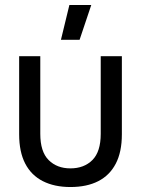

<svg xmlns="http://www.w3.org/2000/svg" viewBox="-20 -740 567 772"><path d="M263 12Q199 12 152.5 -11.5Q106 -35 81.5 -82Q57 -129 57 -200V-514H142V-202Q142 -130 175.5 -96.5Q209 -63 263 -63Q318 -63 351.5 -96.5Q385 -130 385 -202V-514H470V-200Q470 -129 445.5 -82Q421 -35 375 -11.5Q329 12 263 12ZM225 -580 259 -720H347L300 -580Z"/></svg>

Font: TikTok Sans 24pt
Style: Regular
Weight: 400
Version: Version 4.000